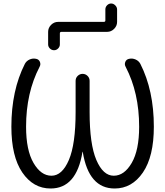

<svg xmlns="http://www.w3.org/2000/svg" viewBox="-20 -1067 944 1097"><path d="M582 -1013Q582 -1027 592 -1037Q602 -1047 615 -1047Q628 -1047 638.5 -1036.5Q649 -1026 649 -1013V-942Q649 -919 632 -902Q615 -885 592 -885H331Q322 -885 322 -876V-813Q322 -800 312 -790Q302 -780 289 -780Q275 -780 265 -790Q255 -800 255 -813V-885Q255 -908 272 -925Q289 -942 312 -942H573Q582 -942 582 -950ZM269 10Q170 10 107.5 -81.5Q45 -173 45 -343Q45 -550 122 -702Q131 -719 149 -727Q167 -735 186 -731Q202 -728 208 -713.5Q214 -699 206 -685Q129 -537 129 -343Q129 -209 171.5 -136Q214 -63 274 -63Q335 -63 373.5 -153Q412 -243 412 -427V-605Q412 -622 424 -633.5Q436 -645 452 -645Q468 -645 480 -633.5Q492 -622 492 -605V-427Q492 -243 530.5 -153Q569 -63 630 -63Q690 -63 732.5 -136Q775 -209 775 -343Q775 -537 698 -685Q690 -699 696 -713.5Q702 -728 718 -731Q737 -735 755 -727Q773 -719 782 -702Q859 -550 859 -343Q859 -173 796.5 -81.5Q734 10 635 10Q487 10 453 -198Q453 -200 452 -200Q451 -200 451 -198Q417 10 269 10Z"/></svg>

Font: Rounded Mplus 1c
Style: Regular
Weight: 400
Version: Version 1.059.20150529